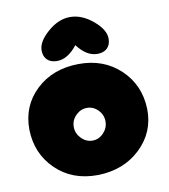

<svg xmlns="http://www.w3.org/2000/svg" viewBox="-77 -737 706 804"><g transform="rotate(-10 275.5 -335.0)"><path d="M275 1Q385 -1 456.5 -69Q528 -137 526 -236Q523 -338 452.5 -405Q382 -472 275 -471Q165 -470 94.5 -403.5Q24 -337 25 -236Q27 -134 96.5 -66Q166 2 275 1ZM325 -166Q305 -145 278 -145Q251 -145 230.5 -166Q210 -187 210 -215Q210 -243 230.5 -263.5Q251 -284 278 -284Q305 -284 325 -263.5Q345 -243 345 -215Q345 -187 325 -166ZM190 -499Q235 -499 276 -551Q315 -499 361 -499Q388 -499 403 -513.5Q418 -528 418 -554Q418 -592 371 -631.5Q324 -671 274 -671Q225 -671 179 -631Q133 -591 133 -554Q133 -528 148 -513.5Q163 -499 190 -499Z"/></g></svg>

Font: Cherry Bomb
Style: Regular
Weight: 400
Designer: satsuyako
Foundry: satsuyako
Version: Version 4.0